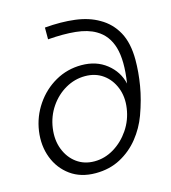

<svg xmlns="http://www.w3.org/2000/svg" viewBox="-110 -815 817 915"><g transform="rotate(-15 299.0 -358.0)"><path d="M250 10Q177 10 126.5 -26.5Q76 -63 53 -123Q30 -183 40 -254Q50 -323 89 -380.5Q128 -438 187 -471.5Q246 -505 316 -505Q389 -505 439.5 -465Q490 -425 504 -364Q521 -474 502 -539.5Q483 -605 429 -636Q390 -659 331 -665Q272 -671 195 -665V-723Q276 -730 343.5 -721.5Q411 -713 460 -684Q513 -654 542.5 -600Q572 -546 572 -463Q572 -403 561 -337Q550 -271 524 -200Q503 -143 465 -95.5Q427 -48 373 -19Q319 10 250 10ZM259 -46Q310 -46 355.5 -73.5Q401 -101 432.5 -147.5Q464 -194 472 -251Q480 -306 462 -351.5Q444 -397 407 -423.5Q370 -450 319 -450Q268 -450 222.5 -424Q177 -398 146 -352.5Q115 -307 107 -250Q99 -193 117 -146.5Q135 -100 172 -73Q209 -46 259 -46Z"/></g></svg>

Font: Raleway
Style: Italic
Weight: 400
Italic angle: -12°
Designer: Matt McInerney, Pablo Impallari, Rodrigo Fuenzalida
Foundry: Matt McInerney, Pablo Impallari, Rodrigo Fuenzalida
Version: Version 4.026